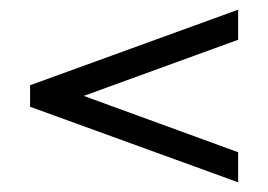

<svg xmlns="http://www.w3.org/2000/svg" viewBox="-20 -438 552 396"><path d="M152.8 -240.2 471.2 -124V-62L42 -217.8V-262.2L471.2 -418V-356Z"/></svg>

Font: Linux Libertine O
Style: Bold
Weight: 700
Designer: Philipp H. Poll
Foundry: Philipp H. Poll
Version: Version 5.0.0